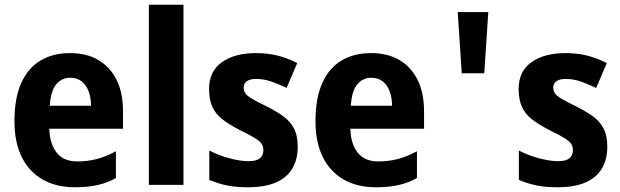

<svg xmlns="http://www.w3.org/2000/svg" viewBox="-20 -780 2616 810"><path d="M275 -556Q346 -556 395.5 -526.5Q445 -497 472 -442.5Q499 -388 499 -310V-237H188Q190 -172 219.5 -135.5Q249 -99 305 -99Q349 -99 388 -109Q427 -119 469 -142V-29Q434 -9 392.5 0.5Q351 10 296 10Q217 10 160 -22.5Q103 -55 72 -117Q41 -179 41 -269Q41 -366 69.5 -429.5Q98 -493 150.5 -524.5Q203 -556 275 -556ZM276 -452Q241 -452 217.5 -424.5Q194 -397 190 -334H364Q364 -366 354.5 -393Q345 -420 325.5 -436Q306 -452 276 -452Z M754 0H608V-760H754Z M1236 -161Q1236 -107 1213 -68.5Q1190 -30 1143.5 -10Q1097 10 1026 10Q976 10 938.5 2.5Q901 -5 863 -21V-145Q903 -124 949 -112Q995 -100 1029 -100Q1062 -100 1076.5 -112.5Q1091 -125 1091 -146Q1091 -161 1084.5 -172Q1078 -183 1057 -196.5Q1036 -210 992 -231Q948 -254 919 -276Q890 -298 876 -329Q862 -360 862 -405Q862 -479 916 -517.5Q970 -556 1060 -556Q1106 -556 1147 -546.5Q1188 -537 1234 -514L1189 -409Q1154 -426 1123 -436.5Q1092 -447 1060 -447Q1035 -447 1021.5 -437.5Q1008 -428 1008 -410Q1008 -397 1015 -386.5Q1022 -376 1042 -364Q1062 -352 1103 -332Q1143 -312 1173 -291Q1203 -270 1219.5 -239.5Q1236 -209 1236 -161Z M1545 -556Q1616 -556 1665.5 -526.5Q1715 -497 1742 -442.5Q1769 -388 1769 -310V-237H1458Q1460 -172 1489.5 -135.5Q1519 -99 1575 -99Q1619 -99 1658 -109Q1697 -119 1739 -142V-29Q1704 -9 1662.5 0.5Q1621 10 1566 10Q1487 10 1430 -22.5Q1373 -55 1342 -117Q1311 -179 1311 -269Q1311 -366 1339.5 -429.5Q1368 -493 1420.5 -524.5Q1473 -556 1545 -556ZM1546 -452Q1511 -452 1487.5 -424.5Q1464 -397 1460 -334H1634Q1634 -366 1624.5 -393Q1615 -420 1595.5 -436Q1576 -452 1546 -452Z M1928 -471 1911 -729H2040L2023 -471Z M2542 -161Q2542 -107 2519 -68.5Q2496 -30 2449.5 -10Q2403 10 2332 10Q2282 10 2244.5 2.5Q2207 -5 2169 -21V-145Q2209 -124 2255 -112Q2301 -100 2335 -100Q2368 -100 2382.5 -112.5Q2397 -125 2397 -146Q2397 -161 2390.5 -172Q2384 -183 2363 -196.5Q2342 -210 2298 -231Q2254 -254 2225 -276Q2196 -298 2182 -329Q2168 -360 2168 -405Q2168 -479 2222 -517.5Q2276 -556 2366 -556Q2412 -556 2453 -546.5Q2494 -537 2540 -514L2495 -409Q2460 -426 2429 -436.5Q2398 -447 2366 -447Q2341 -447 2327.5 -437.5Q2314 -428 2314 -410Q2314 -397 2321 -386.5Q2328 -376 2348 -364Q2368 -352 2409 -332Q2449 -312 2479 -291Q2509 -270 2525.5 -239.5Q2542 -209 2542 -161Z"/></svg>

Font: Noto Sans Bengali SemiCondensed
Style: Bold
Weight: 700
Width: 4
Designer: Jelle Bosma - Monotype Design Team
Foundry: Monotype Imaging Inc.
Version: Version 2.003